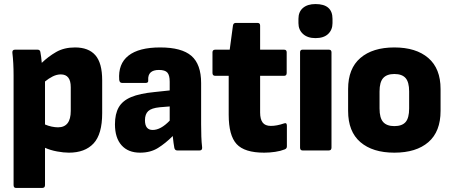

<svg xmlns="http://www.w3.org/2000/svg" viewBox="-20 -742 2230 947"><path d="M59 185Q47 185 47 171V-370Q47 -401 45.5 -429Q44 -457 41 -482Q40 -497 54 -497H165Q177 -497 179 -486Q181 -475 183 -461Q185 -447 186 -432Q218 -463 257 -485.5Q296 -508 350 -508Q417 -508 450.5 -469.5Q484 -431 484 -346V-184Q484 -80 441.5 -34.5Q399 11 320 11Q294 11 261.5 5Q229 -1 202 -13V171Q202 185 188 185ZM280 -375Q260 -375 240 -365Q220 -355 202 -340V-128Q218 -121 235 -117.5Q252 -114 266 -114Q329 -114 329 -195V-312Q329 -375 280 -375Z M671 11Q612 11 579.5 -25.5Q547 -62 547 -129Q547 -180 565.5 -212.5Q584 -245 626.5 -263Q669 -281 742 -288L817 -296V-339Q817 -371 805.5 -384Q794 -397 764 -397Q708 -397 711 -347Q713 -333 699 -333H582Q570 -333 568 -348Q562 -427 613.5 -467.5Q665 -508 770 -508Q876 -508 924 -466.5Q972 -425 972 -332V-129Q972 -96 973 -68.5Q974 -41 977 -15Q978 0 965 0H854Q843 0 840 -12Q836 -33 832 -71Q796 -35 759 -12Q722 11 671 11ZM695 -149Q695 -101 733 -101Q773 -101 817 -147V-217L768 -213Q727 -209 711 -194Q695 -179 695 -149Z M1283 11Q1186 11 1147 -31.5Q1108 -74 1108 -176V-368H1042Q1028 -368 1028 -382V-484Q1028 -497 1042 -497H1113L1129 -616Q1131 -629 1143 -629H1250Q1263 -629 1263 -616V-497H1381Q1394 -497 1394 -484V-382Q1394 -368 1381 -368H1263V-187Q1263 -154 1275.5 -137.5Q1288 -121 1316 -121Q1345 -121 1380 -133Q1395 -139 1395 -122V-20Q1395 -9 1384 -5Q1364 3 1337 7Q1310 11 1283 11Z M1472 0Q1460 0 1460 -14V-484Q1460 -497 1472 -497H1602Q1615 -497 1615 -484V-14Q1615 0 1602 0ZM1536 -554Q1497 -554 1474.5 -574.5Q1452 -595 1452 -628V-649Q1452 -684 1474.5 -703Q1497 -722 1536 -722Q1620 -722 1620 -649V-628Q1620 -595 1598.5 -574.5Q1577 -554 1536 -554Z M1925 11Q1818 11 1757.5 -41Q1697 -93 1697 -195V-303Q1697 -404 1757.5 -456Q1818 -508 1925 -508Q2032 -508 2092.5 -456Q2153 -404 2153 -303V-195Q2153 -93 2093 -41Q2033 11 1925 11ZM1925 -120Q1963 -120 1980.5 -140Q1998 -160 1998 -207V-291Q1998 -337 1980.5 -357Q1963 -377 1925 -377Q1888 -377 1870 -357Q1852 -337 1852 -291V-207Q1852 -160 1870 -140Q1888 -120 1925 -120Z"/></svg>

Font: Sofia Sans Semi Condensed Black
Style: Regular
Weight: 900
Designer: Botio Nikoltchev, Ani Petrova
Foundry: lettersoup
Version: Version 4.100; ttfautohint (v1.8.4.7-5d5b)